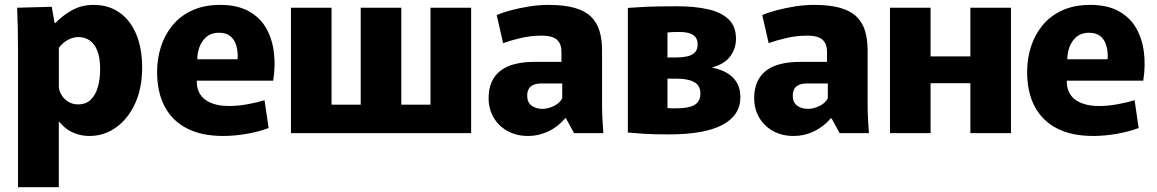

<svg xmlns="http://www.w3.org/2000/svg" viewBox="-20 -552 4795 796"><path d="M54.7 -336.7Q54.7 -382.2 53.8 -431.1Q52.8 -480 51 -520L194.5 -523.8L206.3 -456.8H209.8Q238.8 -487.3 278.5 -509.5Q318.2 -531.7 368.3 -531.7Q430.7 -531.7 475.8 -499.6Q521 -467.5 545.2 -409.2Q569.3 -351 569.3 -272.5Q569.3 -186.5 540.1 -122.8Q510.8 -59.2 461.2 -23.8Q411.7 11.7 350.7 11.7Q324.2 11.7 300.9 4.4Q277.7 -2.8 259.1 -15.8Q240.5 -28.8 225.7 -47H223.8V224H54.7ZM303 -119.2Q337.3 -119.2 357.4 -139.7Q377.5 -160.3 386.3 -193.3Q395.2 -226.3 395.2 -264.2Q395.2 -314.7 382.6 -343.9Q370 -373.2 349.8 -385.8Q329.5 -398.3 305.7 -398.3Q288.7 -398.3 272.9 -392.1Q257.2 -385.8 244.6 -375.6Q232 -365.3 224 -353.3V-190Q226 -172 236.6 -155.7Q247.2 -139.5 264.7 -129.3Q282.2 -119.2 303 -119.2Z M904.8 11.7Q816.2 11.7 755.3 -19.5Q694.5 -50.7 662.9 -110.1Q631.3 -169.5 631.3 -253.7Q631.3 -308 646.9 -357.4Q662.5 -406.8 694.8 -446.5Q727.2 -486.2 776.7 -508.9Q826.2 -531.7 893.3 -531.7Q962.3 -531.7 1009.2 -506.6Q1056 -481.5 1081.9 -437.9Q1107.8 -394.3 1115.2 -337.6Q1122.7 -280.8 1112.7 -217.5H720.5L811.3 -284.8Q788.7 -224.2 799.1 -186.2Q809.5 -148.3 844.2 -130.4Q878.8 -112.5 928.3 -112.5Q965.5 -112.5 1005.6 -119.7Q1045.7 -127 1076.8 -136.5L1093.7 -21.2Q1051.3 -5.3 1001.1 3.2Q950.8 11.7 904.8 11.7ZM721.5 -306.3H964.5Q965.5 -310.7 965.5 -313.7Q965.5 -316.7 965.5 -319.5Q965.5 -344.8 958.5 -366.6Q951.5 -388.3 934.6 -402.3Q917.7 -416.2 888 -416.2Q852.8 -416.2 831 -394.8Q809.2 -373.3 801.6 -339.3Q794 -305.3 801.3 -268.3Z M1186.2 0V-520H1354.5V0ZM1475.5 0V-520H1643.8V0ZM1764.8 0V-520H1933.2V0ZM1233.7 0V-118H1853.8V0Z M2169.5 11.7Q2121.2 11.7 2084.2 -8.7Q2047.2 -29.2 2026.4 -64.7Q2005.7 -100.3 2005.7 -145.3Q2005.7 -183.8 2018.4 -212.2Q2031.2 -240.7 2055.5 -259.3Q2079.8 -278 2115.5 -286.7Q2151.2 -295.5 2196.2 -295.5H2307.7V-337.5Q2307.7 -352.2 2303.8 -364.2Q2300 -376.2 2290.9 -385.5Q2281.8 -394.8 2265.6 -399.5Q2249.3 -404.2 2224.5 -404.2Q2181.3 -404.2 2138.9 -394.3Q2096.5 -384.3 2065.8 -373.2L2039.2 -489.5Q2063.8 -500.2 2098.8 -509.5Q2133.7 -518.8 2174.1 -525.3Q2214.5 -531.7 2254.5 -531.7Q2318.8 -531.7 2362 -519.4Q2405.2 -507.2 2430 -483.1Q2454.8 -459 2465.4 -423.6Q2476 -388.2 2476 -342.7V-121.5Q2476 -90.2 2477.7 -56.9Q2479.5 -23.7 2481.3 0H2360L2326.2 -61.8H2323.5Q2293.2 -26.2 2253.4 -7.3Q2213.7 11.7 2169.5 11.7ZM2229.5 -100.7Q2252 -100.7 2276.7 -112.8Q2301.3 -125 2311 -144.7V-206H2224.8Q2214.3 -206 2203.8 -204Q2193.3 -202 2184.7 -196.6Q2176 -191.2 2170.8 -180.8Q2165.7 -170.5 2165.7 -154Q2165.7 -128.2 2183.3 -114.4Q2201 -100.7 2229.5 -100.7Z M2753.3 5.2Q2689 5.2 2650.2 2.7Q2611.3 0.2 2583 -2.5V-519.3Q2613.3 -521.5 2658.8 -523.8Q2704.2 -526 2787.2 -526Q2860.2 -526 2915.1 -513.6Q2970 -501.2 3000.7 -471.9Q3031.3 -442.7 3031.3 -391.5Q3031.3 -350.8 3007.6 -318.7Q2983.8 -286.5 2933.3 -272.7L2934.5 -271.2Q2968.7 -264.3 2994.5 -249.2Q3020.3 -234 3034.9 -209.3Q3049.5 -184.7 3049.5 -149.3Q3049.5 -73.8 2975.2 -34.3Q2900.8 5.2 2753.3 5.2ZM2782.8 -103Q2820 -103 2842 -109.6Q2864 -116.2 2873.8 -129.7Q2883.7 -143.3 2883.7 -163.5Q2883.7 -198 2857.8 -211.9Q2832 -225.8 2787.2 -225.8H2747.2V-104Q2754.3 -103 2763.8 -103Q2773.3 -103 2782.8 -103ZM2784.7 -313.8Q2808.3 -313.8 2828.2 -318.1Q2848 -322.3 2860.1 -333.8Q2872.2 -345.3 2872.2 -368.2Q2872.2 -395 2853.2 -407.3Q2834.2 -419.5 2795.7 -419.5Q2779.8 -419.5 2767.2 -419Q2754.7 -418.5 2747.2 -417.3V-313.8Z M3270.5 11.7Q3222.2 11.7 3185.2 -8.7Q3148.2 -29.2 3127.4 -64.7Q3106.7 -100.3 3106.7 -145.3Q3106.7 -183.8 3119.4 -212.2Q3132.2 -240.7 3156.5 -259.3Q3180.8 -278 3216.5 -286.7Q3252.2 -295.5 3297.2 -295.5H3408.7V-337.5Q3408.7 -352.2 3404.8 -364.2Q3401 -376.2 3391.9 -385.5Q3382.8 -394.8 3366.6 -399.5Q3350.3 -404.2 3325.5 -404.2Q3282.3 -404.2 3239.9 -394.3Q3197.5 -384.3 3166.8 -373.2L3140.2 -489.5Q3164.8 -500.2 3199.8 -509.5Q3234.7 -518.8 3275.1 -525.3Q3315.5 -531.7 3355.5 -531.7Q3419.8 -531.7 3463 -519.4Q3506.2 -507.2 3531 -483.1Q3555.8 -459 3566.4 -423.6Q3577 -388.2 3577 -342.7V-121.5Q3577 -90.2 3578.7 -56.9Q3580.5 -23.7 3582.3 0H3461L3427.2 -61.8H3424.5Q3394.2 -26.2 3354.4 -7.3Q3314.7 11.7 3270.5 11.7ZM3330.5 -100.7Q3353 -100.7 3377.7 -112.8Q3402.3 -125 3412 -144.7V-206H3325.8Q3315.3 -206 3304.8 -204Q3294.3 -202 3285.7 -196.6Q3277 -191.2 3271.8 -180.8Q3266.7 -170.5 3266.7 -154Q3266.7 -128.2 3284.3 -114.4Q3302 -100.7 3330.5 -100.7Z M3669.7 -520H3838V-318.3H4003V-520H4171.3V0H4003V-207H3838V0H3669.7Z M4511.8 11.7Q4423.2 11.7 4362.3 -19.5Q4301.5 -50.7 4269.9 -110.1Q4238.3 -169.5 4238.3 -253.7Q4238.3 -308 4253.9 -357.4Q4269.5 -406.8 4301.8 -446.5Q4334.2 -486.2 4383.7 -508.9Q4433.2 -531.7 4500.3 -531.7Q4569.3 -531.7 4616.2 -506.6Q4663 -481.5 4688.9 -437.9Q4714.8 -394.3 4722.2 -337.6Q4729.7 -280.8 4719.7 -217.5H4327.5L4418.3 -284.8Q4395.7 -224.2 4406.1 -186.2Q4416.5 -148.3 4451.2 -130.4Q4485.8 -112.5 4535.3 -112.5Q4572.5 -112.5 4612.6 -119.7Q4652.7 -127 4683.8 -136.5L4700.7 -21.2Q4658.3 -5.3 4608.1 3.2Q4557.8 11.7 4511.8 11.7ZM4328.5 -306.3H4571.5Q4572.5 -310.7 4572.5 -313.7Q4572.5 -316.7 4572.5 -319.5Q4572.5 -344.8 4565.5 -366.6Q4558.5 -388.3 4541.6 -402.3Q4524.7 -416.2 4495 -416.2Q4459.8 -416.2 4438 -394.8Q4416.2 -373.3 4408.6 -339.3Q4401 -305.3 4408.3 -268.3Z"/></svg>

Font: Murecho Thin
Style: Regular
Weight: 100
Designer: Neil Summerour
Foundry: Positype
Version: Version 1.010